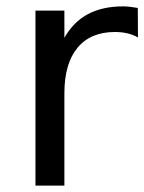

<svg xmlns="http://www.w3.org/2000/svg" viewBox="-20 -580 451 600"><path d="M411.1 -462.9Q396 -471.7 378.2 -475.8Q360.4 -480 338.9 -480Q262.7 -480 221.9 -430.4Q181.2 -380.9 181.2 -288.1V0H90.8V-546.9H181.2V-461.9Q209.5 -511.7 254.9 -535.9Q300.3 -560.1 365.2 -560.1Q374.5 -560.1 385.7 -558.8Q397 -557.6 410.6 -555.2Z"/></svg>

Font: Pangururan
Style: Regular
Weight: 400
Designer: Uli Kozok
Foundry: Michael Everson and Uli Kozok
Version: Version 1.005